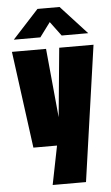

<svg xmlns="http://www.w3.org/2000/svg" viewBox="-60 -748 571 987"><g transform="rotate(-5 225.0 -254.0)"><path d="M171 200 211 0H89L22 -500H198L232 -144.5L266 -500H443L343 200ZM37 -561.5 172 -708.5H286L421 -561.5H284L229 -635.5L174 -561.5Z"/></g></svg>

Font: Trispace Condensed ExtraBold
Style: Regular
Weight: 800
Width: 3
Designer: Tyler Finck
Foundry: Etcetera Type Company
Version: Version 1.210; ttfautohint (v1.8.3)